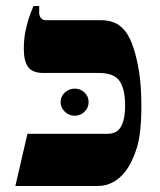

<svg xmlns="http://www.w3.org/2000/svg" viewBox="-20 -617 530 637"><path d="M31 0 71 -173H335Q358 -173 370.5 -183.5Q383 -194 389 -215Q395 -236 395 -267Q395 -322 376.5 -348.5Q358 -375 307 -375H123Q88 -375 73.5 -394.5Q59 -414 59 -455Q59 -489 65.5 -518.5Q72 -548 80 -569Q88 -590 91 -597H110V-575Q110 -564 116 -557Q122 -550 133 -550H314Q351 -550 374.5 -533.5Q398 -517 412 -486Q415 -481 424 -454.5Q433 -428 441 -381Q449 -334 449 -264Q449 -174 433.5 -125Q418 -76 395 -47Q376 -23 353 -11.5Q330 0 305 0ZM228 -233Q209 -233 195 -246.5Q181 -260 181 -278Q181 -297 195 -310Q209 -323 228 -323Q247 -323 260.5 -310Q274 -297 274 -278Q274 -260 260.5 -246.5Q247 -233 228 -233Z"/></svg>

Font: Frank Ruhl Libre ExtraBold
Style: Regular
Weight: 800
Designer: Yanek Iontef
Foundry: Fontef
Version: Version 6.003;gftools[0.9.30]